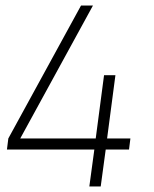

<svg xmlns="http://www.w3.org/2000/svg" viewBox="-20 -670 554 692"><path d="M320 -131H5L10 -171L272 -650H315L53 -171H325L355 -399H396L366 -171H450L445 -131H361L343 2H302Z"/></svg>

Font: Bellota Light
Style: Italic
Weight: 300
Italic angle: -7.5°
Designer: Kemie Guaida
Foundry: Kemie Guaida
Version: Version 4.001